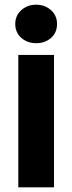

<svg xmlns="http://www.w3.org/2000/svg" viewBox="-20 -798 308 818"><path d="M210 0H58V-564H210ZM45 -696Q45 -732 71 -755Q97 -778 134 -778Q171 -778 197 -755Q223 -732 223 -696Q223 -659 197.5 -636.5Q172 -614 134 -614Q97 -614 71 -636.5Q45 -659 45 -696Z"/></svg>

Font: Open Sauce Sans ExtraBold
Style: Regular
Weight: 800
Designer: Alfredo Marco Pradil
Foundry: Creative Sauce Fz LLC
Version: Version 1.477